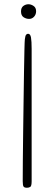

<svg xmlns="http://www.w3.org/2000/svg" viewBox="-20 -681 261 904"><path d="M97 -496Q99 -513 103 -517.5Q107 -522 112 -522Q123 -522 126 -504Q129 -486 129 -451V172Q129 195 122.5 199Q116 203 107 203Q95 203 91 197.5Q87 192 87 172Q87 137 87.5 76Q88 15 89 -56.5Q90 -128 91 -203Q92 -278 93 -340.5Q94 -403 95 -446Q96 -489 97 -496ZM150 -628Q150 -613 140.5 -602.5Q131 -592 117 -592Q103 -592 91 -600Q79 -608 79 -627Q79 -645 90 -653Q101 -661 114 -661Q126 -661 138 -653Q150 -645 150 -628Z"/></svg>

Font: Life Savers
Style: Regular
Weight: 400
Designer: Pablo Impallari, Rodrigo Fuenzalida, Brenda Gallo
Foundry: Pablo Impallari, Rodrigo Fuenzalida, Brenda Gallo
Version: Version 3.001; ttfautohint (v0.95) -l 8 -r 50 -G 200 -x 14 -